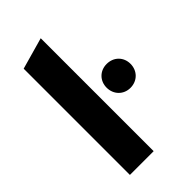

<svg xmlns="http://www.w3.org/2000/svg" viewBox="-226 -817 892 892"><g transform="rotate(-45 219.5 -371.0)"><path d="M72 0H228V-742L72 -698ZM360 -284C406 -284 439 -318 439 -363C439 -408 406 -441 360 -441C315 -441 282 -408 282 -363C282 -318 315 -284 360 -284Z"/></g></svg>

Font: Talent SemiBold
Style: Bold
Weight: 700
Designer: Mike Powis
Version: Version 1.001;hotconv 1.0.109;makeotfexe 2.5.65596